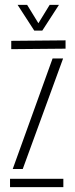

<svg xmlns="http://www.w3.org/2000/svg" viewBox="-20 -765 307 785"><path d="M21 0V-34H239V0ZM26 -564V-598L248 -600V-566ZM32 -74 195 -526H238L73 -74ZM120 -640 52 -745H91L137 -670L183 -745H221L153 -640Z"/></svg>

Font: Big Shoulders Stencil Text Thin Thin
Style: Regular
Weight: 250
Version: Version 2.001